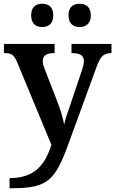

<svg xmlns="http://www.w3.org/2000/svg" viewBox="-20 -770 614 1023"><path d="M405 -626C435 -626 464 -642 464 -688C464 -735 435 -750 405 -750C372 -750 345 -735 345 -688C345 -642 372 -626 405 -626ZM205 -626C236 -626 264 -642 264 -688C264 -735 236 -750 205 -750C173 -750 146 -735 146 -688C146 -642 173 -626 205 -626ZM31 179V233H45C235 233 274 189 343 1L494 -412C515 -470 532 -486 570 -487H574V-536H361V-487H365C407 -486 427 -475 427 -444C427 -432 422 -411 417 -397L353 -207C342 -176 329 -141 322 -106C317 -136 300 -192 283 -235L217 -405C211 -420 208 -433 208 -445C208 -474 227 -487 268 -487H271V-536H1V-487H5C41 -487 55 -478 72 -437L254 2C221 103 169 179 31 179Z"/></svg>

Font: Noto Serif Gurmukhi SemiBold
Style: Regular
Weight: 600
Designer: Vaibhav Singh and the Monotype Design Team
Foundry: Monotype Imaging Inc.
Version: Version 2.004